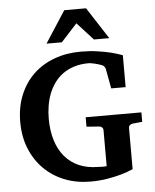

<svg xmlns="http://www.w3.org/2000/svg" viewBox="-61 -968 838 1036"><g transform="rotate(-5 358.0 -450.0)"><path d="M642.1 -275.9Q632.8 -274.9 626 -269.3Q619.1 -263.7 619.1 -253.9V-30.8Q589.4 -17.6 553.2 -7.3Q522 1.5 479.7 8.8Q437.5 16.1 387.2 16.1Q312 16.1 248 -9Q184.1 -34.2 137.2 -80.6Q90.3 -127 63.7 -191.9Q37.1 -256.8 37.1 -336.9Q37.1 -418 64 -482.9Q90.8 -547.9 138.4 -593.3Q186 -638.7 251.7 -662.8Q317.4 -687 395 -687Q444.3 -687 485.4 -680.9Q526.4 -674.8 556.6 -667.5Q591.8 -658.7 620.1 -647.9V-475.1H542L522 -583Q521 -588.4 515.6 -595Q510.3 -601.6 503.9 -604Q480.5 -612.8 460.4 -616.9Q440.4 -621.1 432.1 -621.1Q388.7 -621.1 353.8 -610.1Q318.8 -599.1 292.2 -579.8Q265.6 -560.5 246.6 -534.2Q227.5 -507.8 215.3 -476.6Q203.1 -445.3 197.5 -410.9Q191.9 -376.5 191.9 -340.8Q191.9 -276.4 208 -224.4Q224.1 -172.4 255.1 -135.5Q286.1 -98.6 331.5 -78.9Q377 -59.1 436 -59.1Q442.9 -59.1 452.9 -58.3Q462.9 -57.6 481 -59.1V-253.9Q481 -263.7 474.1 -269.8Q467.3 -275.9 458 -275.9L391.1 -280.8V-332H692.9V-280.8ZM472.2 -746.1 385.3 -841.3 298.3 -746.1H215.3L326.2 -917.5H444.3L555.2 -746.1Z"/></g></svg>

Font: Charis SIL
Style: Bold
Weight: 700
Foundry: SIL International
Version: Version 4.112